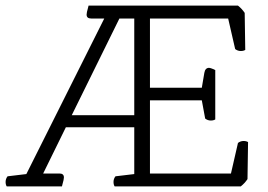

<svg xmlns="http://www.w3.org/2000/svg" viewBox="-20 -665 955 685"><path d="M839 0H389Q385 -6 385 -16Q385 -27 392 -36L459 -44V-211H215L134 -46H192Q208 -46 208 -32Q208 -25 203 -8L201 0H4Q0 -6 0 -16Q0 -27 7 -36L74 -44L352 -599H305Q289 -599 289 -613Q289 -620 294 -637L296 -645H829Q843 -634 853 -619L855 -487Q849 -483 839 -483Q828 -483 819 -490L794 -599H515V-352H700L709 -405Q712 -423 726 -423Q730 -423 742 -418L748 -415V-239Q742 -235 732 -235Q721 -235 712 -242L700 -307H515V-46H804L829 -155Q838 -162 849 -162Q859 -162 865 -158L863 -26Q853 -11 839 0ZM459 -254V-599H406L236 -254Z"/></svg>

Font: Scope One
Style: Regular
Weight: 400
Designer: Dalton Maag Ltd
Foundry: Dalton Maag Ltd
Version: Version 1.001; ttfautohint (v1.4.1) -l 11 -r 50 -G 50 -x 14 